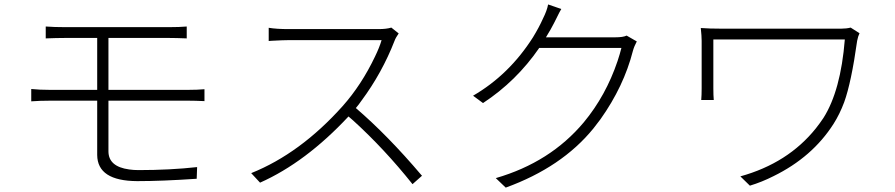

<svg xmlns="http://www.w3.org/2000/svg" viewBox="-20 -815 4040 867"><path d="M829.1 -360.4H469.7V-131.8Q469.7 -62.5 563.5 -49.8Q583 -46.9 605.5 -46.9Q748 -46.9 870.1 -60.5L868.2 -7.8Q711.9 2.9 599.6 2.9Q419.9 2 418.9 -115.2V-360.4H206.1Q160.2 -360.4 121.1 -357.4V-413.1Q158.2 -409.2 206.1 -409.2H418.9V-643.6H273.4Q236.3 -643.6 186.5 -641.6V-695.3Q225.6 -692.4 273.4 -692.4H744.1Q790 -692.4 823.2 -695.3V-641.6Q775.4 -643.6 744.1 -643.6H469.7V-409.2H828.1Q871.1 -409.2 903.3 -412.1V-358.4Q860.4 -360.4 829.1 -360.4Z M1747.1 -690.4 1780.3 -664.1Q1766.6 -644.5 1761.7 -630.9Q1705.1 -485.4 1612.3 -360.4Q1599.6 -341.8 1586.9 -327.1Q1731.4 -203.1 1882.8 -24.4Q1884.8 -22.5 1885.7 -21.5L1842.8 16.6Q1715.8 -142.6 1575.2 -270.5Q1563.5 -280.3 1553.7 -289.1Q1360.4 -82 1154.3 9.8L1114.3 -33.2Q1335.9 -122.1 1527.3 -335.9Q1612.3 -431.6 1672.9 -558.6Q1693.4 -600.6 1703.1 -633.8H1284.2Q1260.7 -633.8 1207 -630.9Q1195.3 -629.9 1193.4 -629.9V-689.5Q1228.5 -683.6 1284.2 -683.6H1689.5Q1724.6 -683.6 1747.1 -690.4Z M2809.6 -654.3 2855.5 -627.9Q2843.8 -606.4 2837.9 -585Q2796.9 -424.8 2691.4 -276.4Q2674.8 -253.9 2659.2 -234.4Q2516.6 -59.6 2263.7 32.2L2218.8 -10.7Q2464.8 -82 2616.2 -262.7Q2715.8 -382.8 2768.6 -539.1Q2779.3 -571.3 2786.1 -598.6H2415Q2311.5 -448.2 2161.1 -349.6L2116.2 -382.8Q2279.3 -477.5 2386.7 -646.5Q2414.1 -691.4 2431.6 -730.5Q2450.2 -767.6 2455.1 -794.9L2514.6 -774.4Q2506.8 -761.7 2492.2 -731.4Q2484.4 -715.8 2481.4 -710Q2469.7 -686.5 2445.3 -646.5H2757.8Q2793.9 -646.5 2809.6 -654.3Z M3821.3 -690.4 3861.3 -665Q3854.5 -651.4 3850.6 -630.9Q3824.2 -442.4 3792 -353.5Q3771.5 -298.8 3744.1 -255.9Q3648.4 -105.5 3472.7 -19.5Q3420.9 6.8 3366.2 23.4L3323.2 -18.6Q3538.1 -78.1 3664.1 -235.4Q3682.6 -258.8 3698.2 -282.2Q3776.4 -405.3 3794.9 -636.7H3201.2V-416Q3201.2 -383.8 3203.1 -363.3H3146.5Q3148.4 -385.7 3148.4 -416V-630.9Q3148.4 -652.3 3144.5 -688.5Q3181.6 -685.5 3242.2 -685.5H3777.3Q3801.8 -685.5 3821.3 -690.4Z"/></svg>

Font: Taipei Sans TC Beta Light
Style: Regular
Weight: 300
Designer: JT Foundry
Foundry: JT Foundry
Version: Version 1.000